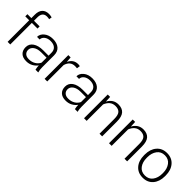

<svg xmlns="http://www.w3.org/2000/svg" viewBox="195 -1893 3024 3024"><g transform="rotate(45 1707.0 -381.0)"><path d="M119.6 0V-480.5H32.2V-528.3H119.6V-605.5Q119.6 -686.5 158.9 -729.2Q198.2 -772 271 -772Q287.1 -772 303.5 -769.5Q319.8 -767.1 337.4 -762.7L330.1 -714.4Q317.9 -717.3 305.9 -719Q293.9 -720.7 276.9 -720.7Q228 -720.7 203.1 -691.2Q178.2 -661.6 178.2 -605.5V-528.3H304.2V-480.5H178.2V0Z M740.2 0Q734.4 -27.3 731.9 -45.9Q729.5 -64.5 729.5 -83.5L728 -84Q699.2 -43 651.4 -16.6Q603.5 9.8 541.5 9.8Q462.9 9.8 420.9 -30.3Q378.9 -70.3 378.9 -140.6Q378.9 -215.3 441.2 -258.5Q503.4 -301.8 612.8 -301.8H729.5V-367.2Q729.5 -424.8 693.6 -456.5Q657.7 -488.3 591.3 -488.3Q528.8 -488.3 489.3 -457.8Q449.7 -427.2 449.7 -382.3L391.6 -382.8Q391.6 -445.3 448 -491.7Q504.4 -538.1 593.8 -538.1Q683.1 -538.1 735.4 -494.4Q787.6 -450.7 787.6 -366.2V-106.4Q787.6 -78.1 790.5 -52.2Q793.5 -26.4 801.3 0ZM548.3 -41.5Q612.8 -41.5 660.4 -70.6Q708 -99.6 729.5 -146.5V-256.8H611.8Q530.8 -256.8 483.9 -223.4Q437 -189.9 437 -138.7Q437 -95.2 466.1 -68.4Q495.1 -41.5 548.3 -41.5Z M1186.5 -478 1143.1 -481Q1086.9 -481 1052 -450.4Q1017.1 -419.9 1002 -364.7V0H943.4V-528.3H994.6L1002 -440.4V-438L1003.4 -437.5Q1025.9 -485.4 1063.5 -511.7Q1101.1 -538.1 1155.3 -538.1Q1166.5 -538.1 1177 -536.4Q1187.5 -534.7 1194.3 -532.7Z M1618.2 0Q1612.3 -27.3 1609.9 -45.9Q1607.4 -64.5 1607.4 -83.5L1606 -84Q1577.1 -43 1529.3 -16.6Q1481.4 9.8 1419.4 9.8Q1340.8 9.8 1298.8 -30.3Q1256.8 -70.3 1256.8 -140.6Q1256.8 -215.3 1319.1 -258.5Q1381.3 -301.8 1490.7 -301.8H1607.4V-367.2Q1607.4 -424.8 1571.5 -456.5Q1535.6 -488.3 1469.2 -488.3Q1406.7 -488.3 1367.2 -457.8Q1327.6 -427.2 1327.6 -382.3L1269.5 -382.8Q1269.5 -445.3 1325.9 -491.7Q1382.3 -538.1 1471.7 -538.1Q1561 -538.1 1613.3 -494.4Q1665.5 -450.7 1665.5 -366.2V-106.4Q1665.5 -78.1 1668.5 -52.2Q1671.4 -26.4 1679.2 0ZM1426.3 -41.5Q1490.7 -41.5 1538.3 -70.6Q1585.9 -99.6 1607.4 -146.5V-256.8H1489.7Q1408.7 -256.8 1361.8 -223.4Q1314.9 -189.9 1314.9 -138.7Q1314.9 -95.2 1344 -68.4Q1373 -41.5 1426.3 -41.5Z M1874.5 -528.3 1879.4 -430.7 1880.9 -430.2Q1906.2 -480.5 1949.7 -509.3Q1993.2 -538.1 2051.8 -538.1Q2137.2 -538.1 2181.2 -488.3Q2225.1 -438.5 2225.1 -327.6V0H2166.5V-326.7Q2166.5 -417 2134.3 -452.1Q2102.1 -487.3 2037.6 -487.3Q1978 -487.3 1938.7 -453.1Q1899.4 -418.9 1879.9 -366.2V0H1821.3V-528.3Z M2431.2 -528.3 2436 -430.7 2437.5 -430.2Q2462.9 -480.5 2506.3 -509.3Q2549.8 -538.1 2608.4 -538.1Q2693.8 -538.1 2737.8 -488.3Q2781.7 -438.5 2781.7 -327.6V0H2723.1V-326.7Q2723.1 -417 2690.9 -452.1Q2658.7 -487.3 2594.2 -487.3Q2534.7 -487.3 2495.4 -453.1Q2456.1 -418.9 2436.5 -366.2V0H2377.9V-528.3Z M2901.9 -272Q2901.9 -391.1 2964.8 -464.6Q3027.8 -538.1 3135.3 -538.1Q3243.2 -538.1 3306.2 -464.6Q3369.1 -391.1 3369.1 -272V-255.9Q3369.1 -136.2 3306.4 -63.2Q3243.7 9.8 3136.2 9.8Q3027.8 9.8 2964.8 -63.2Q2901.9 -136.2 2901.9 -255.9ZM2960.4 -255.9Q2960.4 -162.1 3006.1 -100.8Q3051.8 -39.6 3136.2 -39.6Q3219.7 -39.6 3265.4 -100.8Q3311 -162.1 3311 -255.9V-272Q3311 -363.8 3264.9 -426Q3218.8 -488.3 3135.3 -488.3Q3051.3 -488.3 3005.9 -426Q2960.4 -363.8 2960.4 -272Z"/></g></svg>

Font: Roboto Web
Style: Light
Weight: 300
Designer: Google
Version: Version 1.200310; 2013